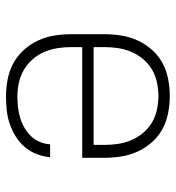

<svg xmlns="http://www.w3.org/2000/svg" viewBox="7 -585 586 640"><g transform="rotate(-90 300.0 -265.0)"><path d="M300 8Q272 8 243.5 2.5Q215 -3 190 -16.5Q165 -30 146 -51.5Q127 -73 115 -99Q103 -125 98.5 -153.5Q94 -182 94 -210V-284H463V-320Q463 -343 459.5 -366Q456 -389 447 -410Q438 -431 422.5 -449Q407 -467 387 -478.5Q367 -490 344.5 -495Q322 -500 298 -500Q281 -500 263 -498Q245 -496 228 -491Q211 -486 195 -477Q179 -468 166.5 -455Q154 -442 147 -425.5Q140 -409 139 -391H96Q98 -414 106.5 -436Q115 -458 130 -475.5Q145 -493 165 -505.5Q185 -518 207 -525.5Q229 -533 252 -535.5Q275 -538 298 -538Q327 -538 355.5 -532.5Q384 -527 409 -513.5Q434 -500 453.5 -478.5Q473 -457 485 -431Q497 -405 501.5 -377Q506 -349 506 -320V-210Q506 -182 501.5 -153.5Q497 -125 485 -99Q473 -73 454 -51.5Q435 -30 410 -16.5Q385 -3 356.5 2.5Q328 8 300 8ZM300 -30Q323 -30 346 -35Q369 -40 388.5 -51.5Q408 -63 423 -81Q438 -99 447 -120Q456 -141 459.5 -164Q463 -187 463 -210V-246H137V-210Q137 -187 140.5 -164Q144 -141 153 -120Q162 -99 177 -81Q192 -63 211.5 -51.5Q231 -40 254 -35Q277 -30 300 -30Z"/></g></svg>

Font: Iosevka Curly Slab XLtEx
Style: Regular
Weight: 200
Width: 7
Monospace: yes
Designer: Belleve Invis
Foundry: Belleve Invis
Version: Version 11.1.0; ttfautohint (v1.8.3)